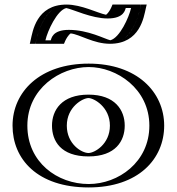

<svg xmlns="http://www.w3.org/2000/svg" viewBox="-20 -807 775 842"><path d="M282 -661C346.2 -661 423 -615 462 -615C572 -615 598 -787 598 -787H497C497 -787 484 -741 452 -741C411 -741 311 -787 272 -787C162 -787 136 -615 136 -615H237C237 -615 250 -661 282 -661ZM248 -256C248 -327 301 -377 368 -377C434 -377 487 -327 487 -256C487 -186 437 -136 368 -136C296 -136 248 -186 248 -256ZM60 -256C60 -416 196 -528 369 -528C539 -528 675 -416 675 -256C675 -98 546 15 369 15C184 15 60 -98 60 -256ZM282 -676C247.6 -676 231.9 -642.6 226.5 -630H154.3C165.1 -676.2 198.6 -772 272 -772C304.1 -772 404.4 -726 452 -726C486.4 -726 502.1 -759.4 507.5 -772H579.7C568.9 -725.8 535.4 -630 462 -630C431.6 -630 351.8 -676 282 -676ZM233 -256C233 -178.3 288 -121 368 -121C445 -121 502 -178.1 502 -256C502 -335.1 442 -392 368 -392C293.1 -392 233 -335.2 233 -256ZM75 -256C75 -406.1 202.2 -513 369 -513C532.7 -513 660 -406.2 660 -256C660 -107.5 539.6 0 369 0C190.4 0 75 -107.4 75 -256ZM282 -676C351.8 -676 431.6 -630 462 -630C535.4 -630 568.9 -725.8 579.7 -772H507.5C502.1 -759.4 486.4 -726 452 -726C404.4 -726 304.1 -772 272 -772C198.6 -772 165.1 -676.2 154.3 -630H226.5C231.9 -642.6 247.6 -676 282 -676ZM233 -256C233 -335.2 293.1 -392 368 -392C442 -392 502 -335.1 502 -256C502 -178.1 445 -121 368 -121C288 -121 233 -178.3 233 -256ZM75 -256C75 -107.4 190.4 0 369 0C539.6 0 660 -107.5 660 -256C660 -406.2 532.7 -513 369 -513C202.2 -513 75 -406.1 75 -256ZM236.4 -615H135.4L139.7 -633.4C150.1 -678.2 184.2 -787 272 -787C311.8 -787 410.2 -741 452 -741C479.7 -741 490.6 -770.6 497.6 -787H598.6L594.3 -768.6C583.9 -723.8 549.8 -615 462 -615C422.1 -615 347 -661 282 -661C254.3 -661 243.4 -631.4 236.4 -615ZM248 -256C248 -186.1 296.1 -136 368 -136C436.9 -136 487 -186.1 487 -256C487 -327 434 -377 368 -377C301 -377 248 -327 248 -256ZM60 -256C60 -98 184 15 369 15C546 15 675 -98 675 -256C675 -416 539 -528 369 -528C196 -528 60 -416 60 -256ZM282 -676C208.6 -676 205.7 -637.2 202.4 -630H179.1C188.6 -672 230.5 -762.3 270.7 -771.7C299.3 -766.2 381.4 -726 452 -726C525.4 -726 528.3 -764.8 531.6 -772H554.9C545.6 -730.8 505.1 -641.1 463.8 -630.4C439.3 -636.2 367 -676 282 -676ZM208 -256C208 -189.6 245.9 -121 368 -121C487.4 -121 527 -189.6 527 -256C527 -323.6 484.7 -392 368 -392C250.5 -392 208 -323.6 208 -256ZM100 -256C100 -418 243 -513 369 -513C491.7 -513 635 -418 635 -256C635 -95.8 498.7 0 369 0C231 0 100 -95.7 100 -256ZM289.9 -660.5C329.5 -656.4 390.5 -615 462 -615C595 -615 610.8 -733.4 619.5 -770.7L623.3 -787H473.4L468 -774.4C464.6 -766.4 455.3 -749.6 445.2 -742.2C408.5 -749.5 337.2 -787 272 -787C139 -787 123.2 -668.6 114.5 -631.3L110.7 -615H260.6L266 -627.6C269.6 -635.9 279.7 -653.7 289.9 -660.5ZM273 -256C273 -338.6 343.6 -377 368 -377C391.2 -377 462 -338.6 462 -256C462 -174.6 394.4 -136 368 -136C338.4 -136 273 -174.7 273 -256ZM35 -256C35 -109.7 143.5 15 369 15C586.8 15 700 -109.8 700 -256C700 -404.1 579.9 -528 369 -528C155.2 -528 35 -404.1 35 -256Z"/></svg>

Font: Hussar Outliner
Style: Regular
Weight: 700
Foundry: Cannot Into Space Fonts
Version: Version 0.92